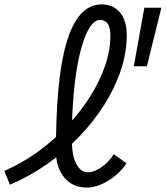

<svg xmlns="http://www.w3.org/2000/svg" viewBox="-62 -834 750 868"><path d="M329.5 14Q267 14 229.2 -30.8Q191.5 -75.5 191 -148Q190.5 -302.5 201.5 -425.5Q212.5 -548.5 237 -635.5Q261.5 -722.5 301.5 -768.2Q341.5 -814 398 -814Q450 -814 480.5 -777.5Q511 -741 511 -674Q511 -597.5 484.8 -518Q458.5 -438.5 410.2 -361.8Q362 -285 296 -216.2Q230 -147.5 150.8 -92Q71.5 -36.5 -17 1L-42.5 -61.5Q36.5 -95.5 108.2 -147.2Q180 -199 239.8 -262.2Q299.5 -325.5 343.8 -395Q388 -464.5 412.5 -535.2Q437 -606 437 -671Q437 -709 425.2 -726.5Q413.5 -744 390 -744Q367 -744 347 -715.2Q327 -686.5 310.8 -634.5Q294.5 -582.5 283.5 -512.2Q272.5 -442 267.2 -358.8Q262 -275.5 263.5 -184Q264.5 -127 284.2 -91Q304 -55 334.5 -55Q363 -55 396.8 -78.2Q430.5 -101.5 452.5 -137L510 -95.5Q475.5 -46 425.5 -16Q375.5 14 329.5 14ZM543 -534.5 590.5 -799H667.5L602 -534.5Z"/></svg>

Font: Victor Mono Thin
Style: Italic
Weight: 100
Italic angle: -12°
Monospace: yes
Designer: Rune Bjørnerås
Version: Version 1.561;gftools[0.9.30]